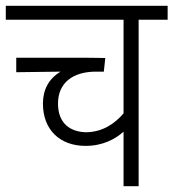

<svg xmlns="http://www.w3.org/2000/svg" viewBox="-20 -642 598 662"><path d="M558 -574V-622H0V-574H406V-251C374 -214 333 -187 277 -186C225 -187 180 -214 180 -285C180 -357 232 -395 311 -395H338L343 -442C329 -442 299 -443 270 -443H36V-393L189 -395C148 -371 128 -332 128 -285C128 -195 186 -139 275 -139C335 -139 378 -163 406 -188V0H458V-574Z"/></svg>

Font: Noto Sans SemiCondensed Light
Style: Regular
Weight: 300
Width: 4
Designer: Monotype Design Team
Foundry: Monotype Imaging Inc.
Version: Version 2.013